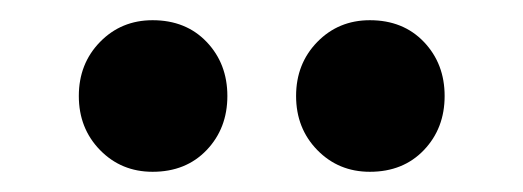

<svg xmlns="http://www.w3.org/2000/svg" viewBox="-20 -723 518 190"><path d="M131 -553Q100 -553 79 -574.5Q58 -596 58 -628Q58 -660 79 -681.5Q100 -703 131 -703Q164 -703 184.5 -681.5Q205 -660 205 -628Q205 -596 184.5 -574.5Q164 -553 131 -553ZM346 -553Q315 -553 294 -574.5Q273 -596 273 -628Q273 -660 294 -681.5Q315 -703 346 -703Q379 -703 399.5 -681.5Q420 -660 420 -628Q420 -596 399.5 -574.5Q379 -553 346 -553Z"/></svg>

Font: Outfit SemiBold
Style: Regular
Weight: 600
Designer: Rodrigo Fuenzalida
Foundry: fragTYPE
Version: Version 1.100;gftools[0.9.27]